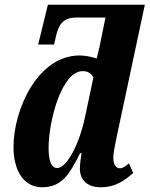

<svg xmlns="http://www.w3.org/2000/svg" viewBox="-20 -780 631 810"><path d="M158 10C239 10 273 -43 318 -134H324C320 -107 317 -87 317 -68C317 -18 352 10 404 10C473 10 511 -24 542 -50L524 -91C508 -78 499 -70 486 -70C470 -70 458 -84 458 -115C458 -142 472 -199 477 -225L591 -760H182L141 -592H208L219 -639C231 -680 249 -706 304 -706H425L401 -588C397 -571 393 -553 388 -533C364 -541 338 -546 316 -546C139 -546 37 -318 37 -160C37 -63 78 10 158 10ZM221 -71C201 -71 185 -92 185 -156C185 -267 239 -480 329 -480C348 -480 365 -472 374 -453L339 -288C318 -182 264 -71 221 -71Z"/></svg>

Font: Noto Serif Condensed Extra
Style: Italic
Weight: 800
Width: 3
Italic angle: -12°
Designer: Monotype Design Team
Foundry: Monotype Imaging Inc.
Version: Version 1.901